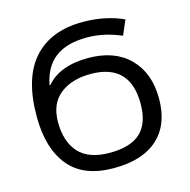

<svg xmlns="http://www.w3.org/2000/svg" viewBox="-107 -829 932 944"><g transform="rotate(-15 359.0 -357.0)"><path d="M602 -682 570 -607Q483 -645 395 -645Q292 -645 233.5 -600.5Q175 -556 158 -466H162Q231 -546 375 -546Q509 -546 585 -470Q661 -394 661 -263Q661 -132 583.5 -61Q506 10 359 10Q205 10 131 -80.5Q57 -171 57 -333Q57 -529 145 -626.5Q233 -724 395 -724Q510 -724 602 -682ZM151 -279Q151 -180 201.5 -124Q252 -68 359 -68Q466 -68 516.5 -116Q567 -164 567 -263Q567 -467 366 -467Q270 -467 210.5 -420Q151 -373 151 -279Z"/></g></svg>

Font: Noto Sans Display
Style: Regular
Weight: 400
Designer: Monotype Design team
Foundry: Monotype Imaging Inc.
Version: Version 1.000